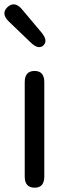

<svg xmlns="http://www.w3.org/2000/svg" viewBox="-23 -873 318 893"><path d="M138 0Q92 0 92 -52V-491Q92 -543 138 -543Q183 -543 183 -491V-52Q183 0 138 0ZM179 -662Q156 -640 119 -676L18 -773Q-20 -810 12 -840Q45 -870 79 -830L169 -723Q202 -684 179 -662Z"/></svg>

Font: Resource Han Rounded HK
Style: Regular
Weight: 400
Designer: Cyano Hao (round all glyphs); Ryoko NISHIZUKA  (kana, bopomofo & ideographs); Paul D. Hunt (Latin, Greek & Cyrillic); Sa
Foundry: Cyano Hao
Version: 0.990